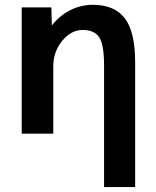

<svg xmlns="http://www.w3.org/2000/svg" viewBox="-20 -550 640 790"><path d="M69.3 0V-519.5H191.4L193.4 -447.3H195.3Q225.6 -486.3 269.5 -508.3Q313.5 -530.3 361.3 -530.3Q451.2 -530.3 493.7 -474.6Q536.1 -418.9 536.1 -293V219.7H408.2V-280.3Q408.2 -366.2 388.2 -396.5Q368.2 -426.8 320.3 -426.8Q272.5 -426.8 235.8 -381.8Q199.2 -336.9 199.2 -277.3V0Z"/></svg>

Font: GenEi M Gothic v2 Bold
Style: Regular
Weight: 700
Version: Version 2.0